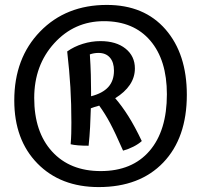

<svg xmlns="http://www.w3.org/2000/svg" viewBox="-20 -721 817 780"><path d="M414 -701Q566 -701 652.5 -601.5Q739 -502 739 -336Q739 -161 643.5 -61Q548 39 381 39Q226 39 132 -57Q38 -153 38 -313Q38 -485 143 -593Q248 -701 414 -701ZM119 -323Q119 -185 191.5 -105.5Q264 -26 389 -26Q517 -26 587.5 -108Q658 -190 658 -338Q658 -477 590.5 -556Q523 -635 402 -635Q282 -635 200.5 -545.5Q119 -456 119 -323ZM556 -148Q543 -136 522.5 -125.5Q502 -115 480 -109Q448 -182 427.5 -220.5Q407 -259 383 -292Q380 -291 375.5 -289.5Q371 -288 363 -286Q357 -284 354.5 -283Q352 -282 349 -281Q348 -243 346 -205Q344 -167 340 -129Q316 -129 297.5 -130.5Q279 -132 267 -135Q269 -159 269.5 -179.5Q270 -200 270 -223Q270 -299 266 -366Q262 -433 253 -512Q281 -532 316.5 -543Q352 -554 388 -554Q452 -554 490 -523.5Q528 -493 528 -443Q528 -407 507.5 -376.5Q487 -346 448 -322Q475 -291 501.5 -249Q528 -207 556 -148ZM345 -500Q348 -454 349 -417.5Q350 -381 350 -349Q350 -344 350 -339.5Q350 -335 350 -330Q397 -342 420 -367.5Q443 -393 443 -434Q443 -468 426.5 -487Q410 -506 380 -506Q371 -506 362 -504.5Q353 -503 345 -500Z"/></svg>

Font: Atma Medium
Style: Regular
Weight: 500
Designer: Gregori Vincens, Jeremie Hornus, Riccardo Olocco, Yoann Minet.
Foundry: black foundry
Version: Version 1.101;PS 1.100;hotconv 1.0.86;makeotf.lib2.5.63406